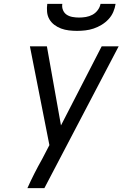

<svg xmlns="http://www.w3.org/2000/svg" viewBox="-20 -975 640 995"><path d="M210 0H122Q139 -38 158 -75.5Q177 -113 198 -150L236 -223L135 -735H223L296 -325L507 -735H595ZM379 -815Q358 -815 337 -817.5Q316 -820 297 -827Q278 -834 262 -846Q246 -858 236 -875Q226 -892 224 -913Q222 -934 225 -955H303Q300 -938 306.5 -922.5Q313 -907 326 -898.5Q339 -890 356 -887Q373 -884 390 -884Q407 -884 425 -887Q443 -890 459 -898.5Q475 -907 486.5 -922.5Q498 -938 501 -955H579Q576 -934 567 -913Q558 -892 542 -875Q526 -858 506 -846Q486 -834 465 -827Q444 -820 422 -817.5Q400 -815 379 -815Z"/></svg>

Font: Iosevka Extended Oblique
Style: Regular
Weight: 400
Width: 7
Italic angle: -9°
Monospace: yes
Designer: Belleve Invis
Foundry: Belleve Invis
Version: Version 32.0.1; ttfautohint (v1.8.4)